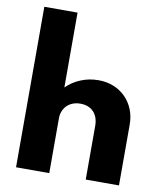

<svg xmlns="http://www.w3.org/2000/svg" viewBox="-87 -851 773 921"><g transform="rotate(10 300.0 -391.0)"><path d="M54.1 0V-781.8H215.9V-417.3Q245 -446.4 285.5 -463.2Q325.9 -480 371.8 -480Q411.8 -480 445.5 -466.4Q479.1 -452.7 503.6 -428.2Q528.2 -403.6 541.8 -370Q555.5 -336.4 555.5 -295.9V0H393.6V-260.9Q393.6 -304.5 370 -329.3Q346.4 -354.1 305.5 -354.1Q285 -354.1 268.4 -347.5Q251.8 -340.9 240.2 -329.3Q228.6 -317.7 222.3 -301.8Q215.9 -285.9 215.9 -266.8V0Z"/></g></svg>

Font: Spartan ExtBd
Style: Regular
Weight: 800
Designer: Matt Bailey, Mirko Velimirovic
Foundry: Matt Bailey
Version: Version 1.005